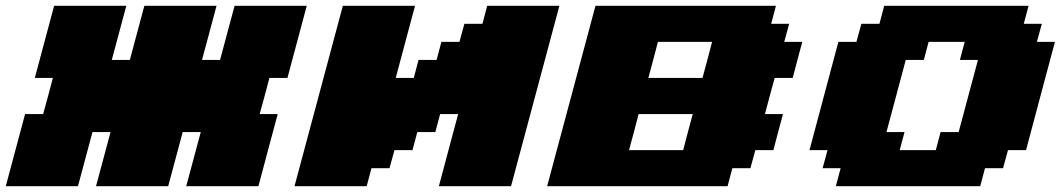

<svg xmlns="http://www.w3.org/2000/svg" viewBox="-20 -645 3674 665"><path d="M625 0H875Q886.2 -42 908.4 -125.2Q930.7 -208.5 941.9 -250H879.4Q885.3 -270.5 896.5 -312.3Q907.7 -354 913.1 -375H975.6Q986.8 -416.5 1009 -500Q1031.2 -583.5 1042.5 -625H792.5L742.2 -437.5H679.7L730 -625H480L429.7 -437.5H367.2L417.5 -625H167.5Q156.2 -583.5 134 -500Q111.8 -416.5 100.6 -375H163.1Q157.7 -354 146.5 -312.3Q135.3 -270.5 129.4 -250H66.9Q55.7 -208 33.4 -125Q11.2 -42 0 0H250L300.3 -187.5H362.8L312.5 0H562.5L612.8 -187.5H675.3Z M1500 0H1750Q1777.8 -104 1833.7 -312.3Q1889.6 -520.5 1917.5 -625H1667.5L1650.9 -562.5H1588.4L1571.3 -500H1508.8L1492.2 -437.5H1429.7L1413.1 -375H1350.6Q1361.8 -416.5 1384 -500Q1406.2 -583.5 1417.5 -625H1167.5Q1139.6 -520.5 1083.7 -312.3Q1027.8 -104 1000 0H1250L1266.6 -62.5H1329.1L1346.2 -125H1408.7L1425.3 -187.5H1487.8L1504.4 -250H1566.9Q1555.7 -208.5 1533.4 -125.2Q1511.2 -42 1500 0Z M1875 0H2500L2516.6 -62.5H2579.1L2596.2 -125H2658.7Q2664.1 -145.5 2675 -187.3Q2686 -229 2691.9 -250H2629.4Q2634.8 -270.5 2646 -312.3Q2657.2 -354 2663.1 -375H2725.6Q2731 -395.5 2741.9 -437.3Q2752.9 -479 2758.8 -500H2696.3L2713.4 -562.5H2650.9L2667.5 -625H2042.5Q2014.6 -520.5 1958.7 -312.3Q1902.8 -104 1875 0ZM2346.2 -125H2158.7Q2164.6 -145.5 2175.5 -187.3Q2186.5 -229 2191.9 -250H2379.4Q2373.5 -229 2362.5 -187.3Q2351.6 -145.5 2346.2 -125ZM2413.1 -375H2225.6Q2231.4 -396 2242.4 -437.5Q2253.4 -479 2258.8 -500H2446.3Q2440.9 -479 2429.9 -437.3Q2418.9 -395.5 2413.1 -375Z M2875 0H3375L3391.6 -62.5H3454.1L3471.2 -125H3533.7Q3550.8 -187.5 3583.7 -312.5Q3616.7 -437.5 3633.8 -500H3571.3L3588.4 -562.5H3525.9L3542.5 -625H3042.5L3025.9 -562.5H2963.4L2946.3 -500H2883.8Q2867.2 -437.5 2833.7 -312.5Q2800.3 -187.5 2783.7 -125H2846.2L2829.1 -62.5H2891.6ZM3221.2 -125H3096.2L3112.8 -187.5H3050.3Q3061.5 -229 3083.7 -312.3Q3106 -395.5 3117.2 -437.5H3179.7L3196.3 -500H3321.3L3304.7 -437.5H3367.2Q3356 -396 3333.7 -312.5Q3311.5 -229 3300.3 -187.5H3237.8Z"/></svg>

Font: Faithful 32x
Style: BoldOblique
Weight: 400
Foundry: Faithful Resource Pack
Version: Version 1.0; January 27, 2023